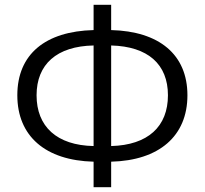

<svg xmlns="http://www.w3.org/2000/svg" viewBox="-20 -765 851 798"><path d="M369 13H442V-93C641 -98 759 -199 759 -369C759 -539 641 -635 442 -640V-745H369V-640C169 -635 52 -540 52 -369C52 -199 169 -98 369 -93ZM369 -158C216 -161 132 -239 132 -369C132 -498 216 -573 369 -576ZM442 -576C595 -572 678 -498 678 -369C678 -239 595 -162 442 -158Z"/></svg>

Font: Noto Sans HK DemiLight
Style: Regular
Weight: 350
Designer: Ryoko NISHIZUKA 西塚涼子 (kana, bopomofo & ideographs); Paul D. Hunt (Latin, Greek & Cyrillic); Sandoll Communications 산돌커뮤니
Foundry: Adobe
Version: Version 2.004;hotconv 1.0.118;makeotfexe 2.5.65603